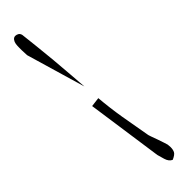

<svg xmlns="http://www.w3.org/2000/svg" viewBox="-227 -613 602 602"><g transform="rotate(-45 73.5 -312.0)"><path d="M74.2 -301.8Q78.1 -254.9 85.9 -208Q93.8 -161.1 102.5 -113.3Q102.5 -110.4 106 -100.6Q109.4 -90.8 113.8 -79.1Q118.2 -67.4 121.1 -57.6Q124 -47.9 125 -44.9Q125 -43.9 125.5 -39.6Q126 -35.2 126 -33.2Q126 -21.5 122.1 -14.2Q118.2 -6.8 102.5 0Q90.8 -4.9 85.9 -21Q81.1 -37.1 79.1 -44.9L43 -297.9ZM11.7 -554.7Q11.7 -556.6 11.2 -564.9Q10.7 -573.2 10.7 -577.1V-589.8Q10.7 -597.7 11.7 -605Q12.7 -612.3 17.1 -618.2Q21.5 -624 28.3 -624Q33.2 -624 38.6 -621.1Q43.9 -618.2 45.9 -610.4Q48.8 -586.9 52.2 -554.2Q55.7 -521.5 59.1 -485.8Q62.5 -450.2 64.9 -416Q67.4 -381.8 69.3 -358.4Z"/></g></svg>

Font: Waiting for the Sunrise
Style: Regular
Weight: 300
Version: Version 1.001 2001